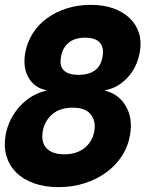

<svg xmlns="http://www.w3.org/2000/svg" viewBox="-23 -760 643 790"><path d="M218 10Q161 10 116.5 -6Q72 -22 43.5 -50.5Q15 -79 3.5 -118Q-8 -157 0 -204Q6 -238 21.5 -268.5Q37 -299 59 -323Q81 -347 108.5 -363.5Q136 -380 167 -387L168 -389Q119 -398 94.5 -440.5Q70 -483 81 -544Q89 -587 112 -623Q135 -659 170.5 -685Q206 -711 252 -725.5Q298 -740 350 -740Q403 -740 443.5 -725.5Q484 -711 511 -685Q538 -659 549 -623Q560 -587 552 -544Q541 -483 501.5 -440.5Q462 -398 410 -389L409 -387Q466 -373 495 -323Q524 -273 512 -204Q504 -157 478.5 -118Q453 -79 414 -50.5Q375 -22 325 -6Q275 10 218 10ZM242 -125Q267 -125 287.5 -131.5Q308 -138 324 -150.5Q340 -163 350.5 -180.5Q361 -198 365 -220Q369 -243 364.5 -260.5Q360 -278 349 -291Q338 -304 319.5 -310.5Q301 -317 276 -317Q251 -317 230 -310.5Q209 -304 193.5 -291Q178 -278 167.5 -260.5Q157 -243 153 -220Q145 -175 168.5 -150Q192 -125 242 -125ZM300 -452Q342 -452 367 -470Q392 -488 399 -526Q406 -565 387.5 -585Q369 -605 327 -605Q307 -605 290 -600Q273 -595 260.5 -585Q248 -575 239.5 -560.5Q231 -546 228 -526Q221 -488 240 -470Q259 -452 300 -452Z"/></svg>

Font: Maple Mono ExtraBold
Style: Italic
Weight: 800
Italic angle: -10°
Monospace: yes
Designer: subframe7536
Version: Version 7.200